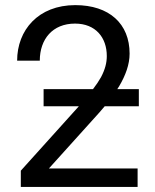

<svg xmlns="http://www.w3.org/2000/svg" viewBox="-20 -741 614 761"><path d="M530.3 -387.7H444.8C447.3 -391.1 449.7 -395 452.1 -398.9C477.5 -441.9 493.7 -485.4 493.7 -528.3C493.7 -647 413.1 -720.7 278.3 -720.7C131.8 -720.7 47.9 -621.6 47.9 -500.5H137.7C137.7 -585.9 188.5 -647.5 277.3 -647.5C358.9 -647.5 403.3 -592.3 403.3 -519C403.3 -491.7 396.5 -465.8 380.4 -435.1C372.1 -420.4 361.8 -404.8 348.6 -387.7H152.8V-319.8H292.5L62.5 -64.5V0H525.4V-73.2H173.8L352.1 -271C367.2 -287.1 381.3 -303.7 395 -319.8H530.3Z"/></svg>

Font: Bert Sans
Style: Regular
Weight: 400
Designer: Christian Robertson (Google), Cristiano Sobral
Foundry: Google, Cristiano Sobral
Version: Version 3.101